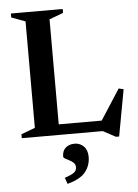

<svg xmlns="http://www.w3.org/2000/svg" viewBox="-61 -717 738 1028"><g transform="rotate(-5 308.0 -202.5)"><path d="M557 36.5H540L472 0H37V-21L111.5 -49V-621L37 -649V-670H315.5V-649L240.5 -621V-56.5H471.5L577 -220L603 -213.5ZM248 231.5Q286.5 218.5 299.5 207.8Q312.5 197 312.5 180Q312.5 165.5 303 156.2Q293.5 147 281 140.8Q268.5 134.5 258.8 129Q249 123.5 249 117Q249 87 267.5 70.5Q286 54 315.5 54Q345 54 365 74.2Q385 94.5 385 131Q385 175.5 358.2 210.5Q331.5 245.5 260 265Z"/></g></svg>

Font: Newsreader Text SemiBold
Style: Regular
Weight: 600
Designer: Hugues Gentile
Foundry: Production Type
Version: Version 1.001